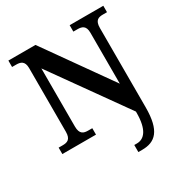

<svg xmlns="http://www.w3.org/2000/svg" viewBox="-214 -872 1206 1270"><g transform="rotate(-30 389.5 -237.0)"><path d="M474 240H503C604 240 664 187 664 8V-598C664 -657 692 -665 726 -665H757V-714H500V-665H531C565 -665 594 -657 594 -602V-213L239 -714H32V-665H63C96 -665 126 -657 126 -602V-116C126 -57 97 -49 63 -49H32V0H289V-49H258C224 -49 195 -57 195 -116V-560L594 0V9C594 139 550 186 494 186H474Z"/></g></svg>

Font: Noto Serif Semi
Style: Regular
Weight: 600
Designer: Monotype Design Team
Foundry: Monotype Imaging Inc.
Version: Version 1.002